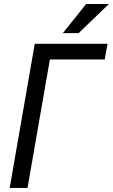

<svg xmlns="http://www.w3.org/2000/svg" viewBox="-20 -927 557 947"><path d="M510.3 -710.9 496.6 -633.8H226.1L115.7 0H27.8L151.4 -710.9ZM290 -763.7 404.8 -907.2H517.1L367.7 -763.7Z"/></svg>

Font: Roboto Condensed
Style: Italic
Weight: 400
Italic angle: -12°
Designer: Christian Robertson
Foundry: Google
Version: Version 3.0